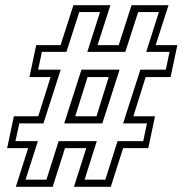

<svg xmlns="http://www.w3.org/2000/svg" viewBox="-20 -720 712 740"><path d="M41 0 88.5 -149H7.5L33.5 -272H127.5L175 -423H93.5L119.5 -546H213.5L263 -700H405.5L356 -546H437.5L487 -700H629.5L580 -546H663.5L637.5 -423H541.5L494 -272H577.5L551.5 -149H454.5L407 0H265L312.5 -149H230.5L183 0ZM227.5 -244.5 294 -451.5H441L374.5 -244.5ZM270 -272H352L399 -423H317.5ZM78.5 -27.5H159L206 -176H353L306 -27.5H386L433 -176H532L546.5 -244.5H454.5L521 -451.5H619L633.5 -520H543.5L592.5 -673.5H512.5L463 -520H316.5L365.5 -673.5H285.5L236 -520H141.5L127 -451.5H214L147.5 -244.5H54.5L39.5 -176H126Z"/></svg>

Font: Tourney Light
Style: Italic
Weight: 300
Italic angle: -12°
Version: Version 1.015